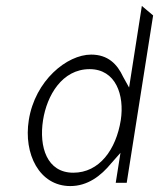

<svg xmlns="http://www.w3.org/2000/svg" viewBox="-20 -646 536 647"><path d="M77 -241C59 -128 112 -19 217 -19C275 -19 320 -53 355 -96L386 -131L370 -30H407L496 -594L458 -626L415 -351L395 -387C375 -430 344 -462 287 -462C206 -462 98 -375 77 -241ZM125 -241C138 -324 189 -413 282 -413C370 -413 400 -326 387 -241C371 -142 315 -64 227 -64C138 -64 111 -151 125 -241Z"/></svg>

Font: Charger Sport
Style: HLNrwObl
Weight: 100
Designer: Jasper
Foundry: Cannot Into Space Fonts
Version: Version 1.1